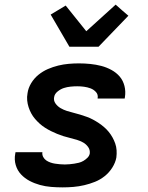

<svg xmlns="http://www.w3.org/2000/svg" viewBox="-20 -802 640 830"><path d="M251 8Q226 8 201 6Q176 4 152.5 -2.5Q129 -9 108 -20Q87 -31 71 -48Q55 -65 48 -88.5Q41 -112 46 -138L47 -144H164L163 -143Q162 -132 167 -123Q172 -114 180 -108.5Q188 -103 198 -99.5Q208 -96 218 -94.5Q228 -93 239 -92Q250 -91 260 -91Q270 -91 280.5 -92Q291 -93 301 -94.5Q311 -96 321 -98.5Q331 -101 340.5 -106.5Q350 -112 358 -120Q366 -128 368 -138Q370 -154 361 -166.5Q352 -179 339.5 -186Q327 -193 312.5 -197.5Q298 -202 283 -205.5Q268 -209 254 -213.5Q240 -218 226.5 -223.5Q213 -229 200 -235.5Q187 -242 174.5 -250Q162 -258 151.5 -267.5Q141 -277 131.5 -288Q122 -299 115 -312Q108 -325 103.5 -339Q99 -353 97.5 -368Q96 -383 99 -399Q102 -421 114.5 -442Q127 -463 146 -478.5Q165 -494 187 -503.5Q209 -513 231.5 -518.5Q254 -524 276.5 -526Q299 -528 321 -528Q346 -528 370.5 -525.5Q395 -523 418 -517Q441 -511 462 -499.5Q483 -488 497.5 -471Q512 -454 518 -430.5Q524 -407 520 -382L519 -376H402V-377Q405 -393 395 -404Q385 -415 371.5 -420Q358 -425 343.5 -427Q329 -429 314 -429Q300 -429 285 -427.5Q270 -426 256 -421.5Q242 -417 229 -406.5Q216 -396 214 -382Q211 -367 220 -354.5Q229 -342 242 -334.5Q255 -327 269 -322.5Q283 -318 297.5 -314.5Q312 -311 326.5 -306.5Q341 -302 355 -297Q369 -292 382 -285Q395 -278 407 -270Q419 -262 430 -252.5Q441 -243 450 -232Q459 -221 466 -208.5Q473 -196 478 -182Q483 -168 484 -152.5Q485 -137 483 -121Q479 -99 465.5 -77.5Q452 -56 432.5 -40.5Q413 -25 390.5 -16Q368 -7 344.5 -1.5Q321 4 297.5 6Q274 8 251 8ZM280 -600 199 -739 264 -778 353 -667 480 -782 507 -758 535 -734 406 -600Z"/></svg>

Font: Iosevka Extended
Style: Bold Italic
Weight: 700
Width: 7
Italic angle: -9°
Monospace: yes
Designer: Belleve Invis
Foundry: Belleve Invis
Version: Version 32.5.0; ttfautohint (v1.8.4)